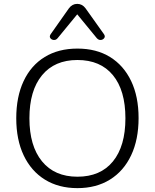

<svg xmlns="http://www.w3.org/2000/svg" viewBox="-20 -964 800 992"><path d="M380 8Q283 8 212 -36Q141 -80 102.5 -161Q64 -242 64 -353Q64 -464 102 -545Q140 -626 211 -669.5Q282 -713 380 -713Q478 -713 548.5 -669.5Q619 -626 657.5 -545.5Q696 -465 696 -354Q696 -243 657.5 -161.5Q619 -80 548 -36Q477 8 380 8ZM380 -51Q499 -51 563.5 -130Q628 -209 628 -353Q628 -497 563.5 -575.5Q499 -654 380 -654Q262 -654 197 -575Q132 -496 132 -353Q132 -210 197 -130.5Q262 -51 380 -51ZM278 -767Q269 -756 257 -757.5Q245 -759 239.5 -768Q234 -777 243 -789L336 -921Q353 -944 379 -944Q405 -944 422 -921L516 -789Q525 -777 519 -768Q513 -759 501.5 -757.5Q490 -756 480 -767L379 -890Z"/></svg>

Font: Chiron GoRound TC L
Style: Regular
Weight: 300
Designer: Ryoko NISHIZUKA 西塚涼子 (kana, bopomofo & ideographs); Paul D. Hunt (Latin, Greek & Cyrillic); Sandoll Communications 산돌커뮤니
Foundry: Adobe
Version: Version 1.000;hotconv 1.1.1;makeotfexe 2.6.0